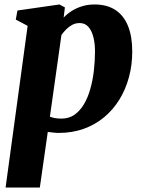

<svg xmlns="http://www.w3.org/2000/svg" viewBox="-20 -584 642 858"><path d="M5 254 103.5 -468.5 50.5 -496.5 58 -537 245.5 -564 270 -551 264.5 -505.5Q279.5 -521.5 300.2 -534.8Q321 -548 346.5 -556Q372 -564 403 -564Q458 -564 495.5 -539.5Q533 -515 552 -468Q571 -421 571 -354Q571 -293.5 556.2 -239Q541.5 -184.5 513.5 -139Q485.5 -93.5 445.2 -60Q405 -26.5 353.8 -8.2Q302.5 10 242.5 10Q231 10 218.2 8.5Q205.5 7 193.5 5.5L158 254ZM203 -62.5Q213.5 -58.5 226 -56.2Q238.5 -54 255 -54Q288 -54 312.8 -71.2Q337.5 -88.5 355 -118Q372.5 -147.5 383.5 -186.2Q394.5 -225 399.5 -268.5Q404.5 -312 404.5 -355.5Q404.5 -390 397.2 -418.5Q390 -447 375 -464Q360 -481 336 -481Q318 -481 303.2 -473.2Q288.5 -465.5 276.2 -453.2Q264 -441 254.5 -427.5Z"/></svg>

Font: Merriweather 28pt Black
Style: Italic
Weight: 900
Italic angle: -7.8°
Version: Version 2.101